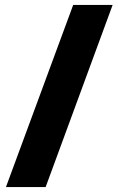

<svg xmlns="http://www.w3.org/2000/svg" viewBox="-20 -744 476 774"><path d="M434 -724 164 10H4L275 -724Z"/></svg>

Font: Noto Sans Bengali SemiCondensed Black
Style: Regular
Weight: 900
Width: 4
Designer: Joana Ranito - Universal Thirst; Jelle Bosma - Monotype Design Team
Foundry: Universal Thirst ehf.
Version: Version 3.000; ttfautohint (v1.8.4.7-5d5b)